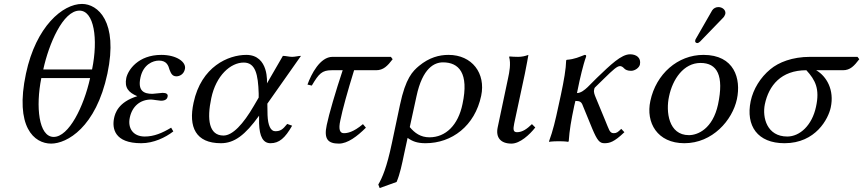

<svg xmlns="http://www.w3.org/2000/svg" viewBox="-20 -718 4388 976"><path d="M112 -344C54 -72 154 12 240 12C320 12 468 -70 526 -344C582 -609 477 -698 397 -698C299 -698 163 -584 112 -344ZM448 -365H200C228 -494 300 -664 384 -664C458 -664 480 -521 448 -365ZM438 -321C406 -176 330 -22 253 -22C176 -22 161 -177 190 -321Z M640 -121C652 -177 692 -212 748 -212C757 -212 790 -206 798 -206C821 -206 830 -215 832 -227C835 -239 826 -246 807 -246C802 -246 756 -241 755 -241C712 -241 679 -255 694 -324C708 -390 757 -410 788 -410C827 -410 836 -385 842 -363C849 -346 855 -330 877 -330C890 -330 914 -338 920 -367C928 -403 877 -439 800 -439C682 -439 631 -362 622 -322C612 -272 633 -248 678 -229C580 -199 565 -141 560 -118C549 -66 561 10 698 10C761 10 821 -19 861 -50L850 -69C805 -42 763 -24 716 -24C656 -24 628 -67 640 -121Z M1339 -191 1510 -434C1497 -434 1480 -429 1465 -429C1450 -429 1433 -434 1418 -434L1337 -294C1337 -294 1349 -439 1232 -439C1141 -439 1003 -380 964 -196C937 -72 975 10 1103 10C1171 10 1226 -31 1297 -130V-91C1299 -23 1318 10 1355 10C1399 10 1429 -16 1465 -79L1440 -88C1416 -58 1404 -51 1379 -51C1356 -51 1342 -80 1340 -133ZM1295 -222 1271 -181C1216 -86 1162 -29 1116 -29C1042 -29 1031 -111 1054 -219C1078 -334 1152 -400 1219 -400C1279 -400 1292 -339 1295 -243Z M1670 -429C1607 -429 1562 -341 1543 -288L1565 -283C1601 -344 1617 -361 1666 -361H1722C1686 -253 1652 -137 1641 -83C1625 -10 1648 12 1703 12C1747 12 1796 -25 1840 -69L1825 -87C1775 -45 1745 -41 1728 -41C1707 -41 1700 -61 1710 -106C1721 -161 1746 -251 1780 -361H1892C1929 -361 1950 -383 1976 -417L1967 -429Z M1996 207C2013 167 2023 119 2035 61L2052 -17C2076 0 2100 10 2143 10C2277 10 2394 -78 2426 -231C2450 -345 2380 -439 2260 -439C2213 -439 2162 -426 2110 -383C2078 -356 2042 -322 2013 -184L1972 10C1946 134 1923 186 1903 220L1910 238ZM2331 -189C2309 -82 2246 -20 2163 -20C2118 -20 2088 -42 2063 -72L2097 -228C2128 -374 2189 -401 2232 -401C2312 -401 2365 -347 2331 -189Z M2563 -322 2510 -71C2499 -20 2524 12 2580 12C2623 12 2672 -33 2701 -70L2684 -87C2659 -63 2636 -46 2608 -46C2588 -46 2588 -61 2594 -91L2648 -343C2655 -375 2666 -439 2666 -439C2650 -433 2633 -429 2614 -429C2602 -429 2576 -430 2571 -431L2568 -429C2578 -394 2569 -350 2563 -322Z M2959 -429C2961 -436 2959 -439 2952 -439C2925 -429 2902 -417 2861 -414L2858 -411C2857 -368 2847 -310 2831 -235L2819 -180C2803 -105 2791 -54 2771 0V3C2771 3 2786 0 2821 0C2855 0 2868 3 2868 3L2871 0C2875 -57 2883 -104 2899 -180L2905 -205C2928 -205 2936 -200 2943 -180L2991 -63C3016 -4 3028 10 3052 10C3078 10 3101 5 3154 -46L3138 -63C3121 -46 3114 -41 3100 -41C3078 -41 3076 -60 3056 -107L3008 -223C3003 -235 2997 -250 3000 -261C3001 -266 3001 -270 3005 -274L3049 -317C3098 -365 3117 -382 3132 -382C3138 -382 3146 -378 3152 -371C3159 -363 3171 -358 3188 -358C3207 -358 3229 -373 3233 -390C3240 -425 3214 -442 3183 -442C3138 -442 3084 -389 3014 -322L2967 -275C2952 -261 2933 -245 2913 -245L2926 -307C2926 -307 2944 -389 2959 -429Z M3286 -205C3262 -95 3321 10 3459 10C3602 10 3703 -107 3726 -214C3748 -318 3713 -439 3556 -439C3425 -439 3315 -342 3286 -205ZM3541 -398C3626 -398 3661 -334 3630 -187C3603 -63 3527 -31 3482 -31C3378 -31 3364 -151 3381 -228C3399 -315 3455 -398 3541 -398ZM3632 -682C3619 -682 3607 -676 3600 -665L3518 -522C3516 -519 3514 -515 3514 -512C3512 -505 3517 -499 3525 -499C3529 -499 3535 -503 3539 -507L3657 -629C3662 -634 3665 -642 3667 -647C3671 -667 3652 -682 3632 -682Z M4265 -361C4302 -361 4322 -383 4348 -417L4339 -429H4098C4007 -429 3938 -401 3896 -366C3845 -324 3809 -265 3796 -204C3770 -78 3831 10 3968 10C4127 10 4191 -115 4203 -172C4222 -261 4182 -330 4129 -361ZM3982 -24C3879 -24 3854 -120 3868 -188C3888 -283 3950 -361 4079 -361C4125 -311 4148 -266 4128 -175C4108 -81 4046 -24 3982 -24Z"/></svg>

Font: Libertinus Sans
Style: Italic
Weight: 400
Italic angle: -12°
Designer: Philipp H. Poll, Khaled Hosny
Foundry: Caleb Maclennan
Version: Version 7.050;RELEASE